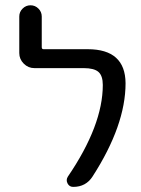

<svg xmlns="http://www.w3.org/2000/svg" viewBox="-20 -735 540 734"><path d="M315.4 -546.9Q459 -546.9 460 -417Q460 -255.9 334 -60.5Q308.6 -20.5 259.8 -20.5Q245.1 -20.5 238.3 -33.7Q231.4 -46.9 239.3 -59.6Q373 -255.9 373 -410.2Q373 -445.3 356.4 -460Q339.8 -474.6 299.8 -474.6H111.3Q87.9 -474.6 70.8 -491.7Q53.7 -508.8 53.7 -532.2V-671.9Q53.7 -689.5 66.4 -702.1Q79.1 -714.8 96.7 -714.8Q114.3 -714.8 127 -702.1Q139.6 -689.5 139.6 -671.9V-554.7Q139.6 -546.9 146.5 -546.9Z"/></svg>

Font: Rounded Mgen+ 1mn regular
Style: Regular
Weight: 400
Designer: [Source Han Sans]
Ryoko NISHIZUKA  (kana & ideographs); Paul D. Hunt (Latin, Greek & Cyrillic); Wenlong ZHANG  (bopomofo
Version: Version 1.059.20150602